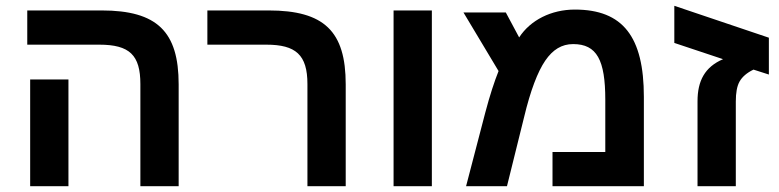

<svg xmlns="http://www.w3.org/2000/svg" viewBox="-20 -642 2685 662"><path d="M596 0V-351C596 -533 522 -606 330 -606H74V-488H322C427 -488 464 -452 464 -352V0ZM216 -368H84V0H216Z M1172 0V-351C1172 -534 1098 -606 906 -606H695V-488H898C1000 -488 1040 -453 1040 -352V0Z M1337 0H1469V-606H1337Z M1962 -609C1881 -609 1809 -573 1770 -513L1724 -599H1578L1699 -397C1685 -362 1669 -314 1653 -253L1587 0H1728L1787 -238C1809 -330 1834 -395 1860 -433C1886 -471 1917 -490 1956 -490C2038 -490 2067 -435 2067 -298V-118H1885V0H2200V-308C2200 -515 2128 -609 1962 -609Z M2385 0H2517V-292C2517 -322 2521 -345 2530 -361C2539 -377 2555 -391 2578 -402L2631 -385V-512L2305 -622V-494L2473 -438C2410 -411 2385 -363 2385 -293Z"/></svg>

Font: Noto Sans Hebrew Droid
Style: Bold
Weight: 700
Designer: Monotype Design Team
Foundry: Monotype Imaging Inc.
Version: Version 1.100